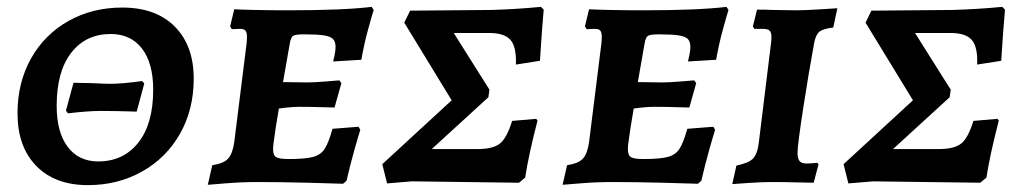

<svg xmlns="http://www.w3.org/2000/svg" viewBox="-20 -530 2990 559"><path d="M31 -200Q31 -290 70.5 -360Q110 -430 179.5 -469Q249 -508 336 -508Q434 -508 489 -452.5Q544 -397 544 -301Q544 -211 504 -140.5Q464 -70 393.5 -30.5Q323 9 236 9Q140 9 85.5 -47Q31 -103 31 -200ZM426 -269Q426 -346 393.5 -388.5Q361 -431 302 -431Q230 -431 187.5 -376.5Q145 -322 145 -222Q145 -145 177 -102.5Q209 -60 266 -60Q339 -60 382.5 -114.5Q426 -169 426 -269ZM172 -208 194 -289 246 -288Q286 -286 300 -286Q336 -286 394 -294L400 -287L378 -205Q322 -207 273 -207Q253 -207 227.5 -205Q202 -203 178 -200Z M820 -67Q868 -67 891 -73Q914 -79 925.5 -97Q937 -115 948 -155L1024 -161L1029 -152Q1025 -140 1012.5 -96Q1000 -52 989 -4L979 5Q955 4 875.5 2Q796 0 731 0Q685 0 641 3.5Q597 7 585 8L598 -49Q631 -54 644 -68Q657 -82 662 -116L698 -404Q699 -412 699 -423Q699 -436 694.5 -441Q690 -446 679 -446L655 -445L650 -453L662 -503Q678 -502 722.5 -501Q767 -500 818 -500Q980 -500 1062 -510L1068 -501Q1064 -489 1052 -445.5Q1040 -402 1032 -356L950 -351Q951 -355 954 -369Q957 -383 957 -393Q957 -409 949.5 -416.5Q942 -424 923 -427Q904 -430 866 -430Q841 -430 834 -426Q827 -422 824 -405L804 -291L876 -290Q892 -290 924.5 -292.5Q957 -295 968 -296L974 -288L954 -217Q944 -217 914.5 -218Q885 -219 853 -219Q827 -219 792 -214L783 -160Q782 -150 778.5 -128.5Q775 -107 775 -96Q775 -78 784 -72.5Q793 -67 820 -67Z M1509 -13 1491 2 1179 -2 1107 4 1093 -52 1295 -238 1157 -464 1174 -499 1409 -501Q1482 -503 1555 -510L1563 -502Q1558 -448 1552 -353L1482 -342Q1484 -393 1466.5 -413.5Q1449 -434 1404 -434H1301L1405 -269L1402 -247L1237 -96H1370Q1416 -96 1436 -112.5Q1456 -129 1471 -178L1541 -184L1545 -179Q1519 -79 1509 -13Z M1853 -67Q1901 -67 1924 -73Q1947 -79 1958.5 -97Q1970 -115 1981 -155L2057 -161L2062 -152Q2058 -140 2045.5 -96Q2033 -52 2022 -4L2012 5Q1988 4 1908.5 2Q1829 0 1764 0Q1718 0 1674 3.5Q1630 7 1618 8L1631 -49Q1664 -54 1677 -68Q1690 -82 1695 -116L1731 -404Q1732 -412 1732 -423Q1732 -436 1727.5 -441Q1723 -446 1712 -446L1688 -445L1683 -453L1695 -503Q1711 -502 1755.5 -501Q1800 -500 1851 -500Q2013 -500 2095 -510L2101 -501Q2097 -489 2085 -445.5Q2073 -402 2065 -356L1983 -351Q1984 -355 1987 -369Q1990 -383 1990 -393Q1990 -409 1982.5 -416.5Q1975 -424 1956 -427Q1937 -430 1899 -430Q1874 -430 1867 -426Q1860 -422 1857 -405L1837 -291L1909 -290Q1925 -290 1957.5 -292.5Q1990 -295 2001 -296L2007 -288L1987 -217Q1977 -217 1947.5 -218Q1918 -219 1886 -219Q1860 -219 1825 -214L1816 -160Q1815 -150 1811.5 -128.5Q1808 -107 1808 -96Q1808 -78 1817 -72.5Q1826 -67 1853 -67Z M2302 -85Q2302 -68 2308 -61Q2314 -54 2327 -54Q2340 -54 2348.5 -55Q2357 -56 2360 -56L2363 -51L2349 2Q2335 2 2298.5 1Q2262 0 2228 0Q2199 0 2161.5 2.5Q2124 5 2112 6L2124 -48Q2159 -55 2172 -68Q2185 -81 2189 -113L2225 -406Q2226 -413 2226 -423Q2226 -436 2220.5 -441Q2215 -446 2201 -446H2176Q2174 -449 2172 -453L2184 -502Q2212 -502 2230 -501L2298 -500Q2321 -500 2362.5 -502.5Q2404 -505 2418 -506L2406 -450Q2376 -446 2366 -438Q2356 -430 2351 -408Q2335 -322 2318.5 -215Q2302 -108 2302 -85Z M2852 -13 2834 2 2522 -2 2450 4 2436 -52 2638 -238 2500 -464 2517 -499 2752 -501Q2825 -503 2898 -510L2906 -502Q2901 -448 2895 -353L2825 -342Q2827 -393 2809.5 -413.5Q2792 -434 2747 -434H2644L2748 -269L2745 -247L2580 -96H2713Q2759 -96 2779 -112.5Q2799 -129 2814 -178L2884 -184L2888 -179Q2862 -79 2852 -13Z"/></svg>

Font: Alegreya SC
Style: Bold Italic
Weight: 700
Italic angle: -7°
Designer: Juan Pablo del Peral
Foundry: Huerta Tipografica
Version: Version 2.007; ttfautohint (v1.6)